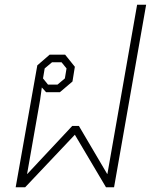

<svg xmlns="http://www.w3.org/2000/svg" viewBox="-20 -788 635 808"><path d="M137 -513 189 -558H254L295 -507L285 -445L232 -400H174L156 -420L149 -369L94 -56H95L284 -258H312L431 -56H432L557 -768H595L460 0H426L295 -221L86 0H46ZM222 -432 253 -458 260 -500 239 -526H199L168 -500L161 -458L182 -432Z"/></svg>

Font: Chakra Petch ExtraLight
Style: Italic
Weight: 275
Italic angle: -10°
Designer: Katatrad Aksorn Co.,Ltd.
Foundry: Cadson Demak Co.,Ltd.
Version: Version 1.000; ttfautohint (v1.6)